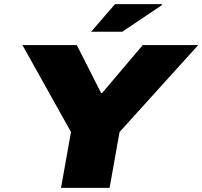

<svg xmlns="http://www.w3.org/2000/svg" viewBox="-20 -905 975 925"><path d="M274 0 322 -269 88 -688H350L467 -457H472L668 -688H935L556 -269L508 0ZM419 -752 534 -885H759L761 -881L569 -752Z"/></svg>

Font: Archivo SemiExpanded Black
Style: Italic
Weight: 900
Width: 6
Italic angle: -10°
Designer: Hector Gatti
Foundry: Omnibus-Type
Version: Version 2.001